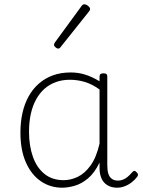

<svg xmlns="http://www.w3.org/2000/svg" viewBox="-20 -856 663 893"><path d="M269 17Q214 17 170 -13Q126 -43 100.5 -100.5Q75 -158 75 -239Q75 -288 84.5 -330.5Q94 -373 113 -407.5Q132 -442 160.5 -467Q189 -492 226 -505.5Q263 -519 309 -519Q344 -519 376 -509Q408 -499 443 -478V-500Q443 -508 447.5 -511.5Q452 -515 461 -515Q471 -515 475 -511.5Q479 -508 479 -500V-88Q479 -64 484 -48Q489 -32 500.5 -24Q512 -16 529 -16Q540 -16 551 -20Q562 -24 573 -33Q584 -42 595 -55Q600 -61 605 -61Q610 -61 615 -55Q620 -51 621.5 -46Q623 -41 619 -35Q608 -20 592.5 -8Q577 4 559.5 10.5Q542 17 525 17Q506 17 491 11Q476 5 465 -6.5Q454 -18 448.5 -35.5Q443 -53 443 -76Q443 -82 443 -88.5Q443 -95 443 -100Q420 -52 389.5 -26.5Q359 -1 327.5 8Q296 17 269 17ZM115 -243Q115 -178 133 -127Q151 -76 187 -47Q223 -18 276 -18Q309 -18 341.5 -33.5Q374 -49 401 -86Q428 -123 443 -188V-440Q406 -466 372.5 -475.5Q339 -485 305 -485Q270 -485 240.5 -474.5Q211 -464 188 -444Q165 -424 148.5 -394.5Q132 -365 123.5 -327Q115 -289 115 -243ZM250 -630Q245 -630 238 -636Q231 -642 231 -648Q231 -650 232.5 -652.5Q234 -655 235 -658L360 -829Q363 -833 366 -834.5Q369 -836 373 -836Q378 -836 384 -832.5Q390 -829 394.5 -824Q399 -819 399 -814Q399 -811 398 -809Q397 -807 395 -804L261 -636Q257 -630 250 -630Z"/></svg>

Font: Playwrite CL Thin
Style: Regular
Weight: 100
Designer: Veronika Burian, José Scaglione
Foundry: TypeTogether
Version: Version 1.002